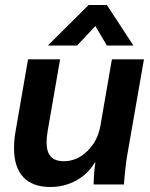

<svg xmlns="http://www.w3.org/2000/svg" viewBox="-20 -737 601 767"><path d="M36 -146Q36 -181 43 -217L92 -500H220L171 -217Q166 -187 166 -169Q166 -130 183 -111.5Q200 -93 235 -93Q287 -93 328.5 -133Q370 -173 381 -234L427 -500H555L490 -127Q482 -87 475 0H354Q355 -48 361 -88H359Q332 -42 284.5 -16Q237 10 181 10Q110 10 73 -29.5Q36 -69 36 -146ZM334 -717H407L513 -555H407L361 -633L288 -555H171Z"/></svg>

Font: Sarabun
Style: Bold Italic
Weight: 700
Italic angle: -10°
Designer: Suppakit Chalermlarp | Katatrad Co.,Ltd.
Foundry: Cadson Demak Co.,Ltd.
Version: Version 1.000; ttfautohint (v1.6)